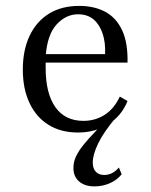

<svg xmlns="http://www.w3.org/2000/svg" viewBox="-20 -447 522 664"><path d="M307.3 197.6Q273.4 197.6 253.6 180.6Q233.9 163.7 233.9 133.9Q233.9 112.9 243.1 93.5Q252.4 74.2 269 53.6Q285.5 33.1 308.1 9.7Q330.6 -13.7 357.3 -43.5H383.1Q337.9 10.5 319.4 49.2Q300.8 87.9 300.8 115.3Q300.8 135.5 311.3 146.8Q321.8 158.1 340.3 158.1Q369.4 158.1 391.1 132.3L400.8 155.6Q384.7 175.8 359.7 186.7Q334.7 197.6 307.3 197.6ZM249.2 11.3Q191.1 11.3 148.4 -14.9Q105.6 -41.1 82.3 -90.3Q58.9 -139.5 58.9 -206.5Q58.9 -273.4 82.3 -323Q105.6 -372.6 149.2 -399.6Q192.7 -426.6 254 -426.6Q305.6 -426.6 343.5 -406.5Q381.5 -386.3 402 -343.1Q422.6 -300 421 -230.6H106.5L105.6 -259.7H343.5Q345.2 -299.2 335.1 -330.2Q325 -361.3 304 -379.4Q283.1 -397.6 250 -397.6Q208.1 -397.6 175.8 -362.5Q143.5 -327.4 137.9 -252.4L138.7 -250.8Q137.9 -241.1 137.9 -231.5Q137.9 -221.8 137.9 -211.3Q137.9 -124.2 171.4 -76.6Q204.8 -29 268.5 -29Q308.9 -29 341.5 -49.6Q374.2 -70.2 394.4 -112.9L421 -97.6Q400.8 -46.8 355.2 -17.7Q309.7 11.3 249.2 11.3Z"/></svg>

Font: Playfair 5pt SemiExpanded Light Light
Style: Regular
Weight: 300
Version: Version 2.203